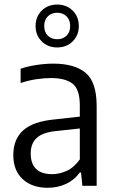

<svg xmlns="http://www.w3.org/2000/svg" viewBox="-20 -838 520 866"><path d="M195 9Q124.5 9 82.2 -30Q40 -69 40 -138.5Q40 -210 84.8 -250.2Q129.5 -290.5 227.5 -299.5L340 -312V-362.5Q340 -435 307.5 -460.5Q275 -486 209.5 -486Q180.5 -486 144.5 -480.8Q108.5 -475.5 73 -463.5V-528Q105 -539 145 -545Q185 -551 220 -551Q317 -551 366.5 -509.2Q416 -467.5 416 -359.5V0H351.5L345.5 -60H340Q315.5 -26 277.8 -8.5Q240 9 195 9ZM118.5 -146.5Q118.5 -52.5 215.5 -52.5Q247.5 -52.5 280.5 -67.2Q313.5 -82 340 -119V-258.5L233 -247Q173 -241 145.8 -216Q118.5 -191 118.5 -146.5ZM238 -624Q195.5 -624 168 -651.5Q140.5 -679 140.5 -720.5Q140.5 -762.5 168 -790Q195.5 -817.5 238 -817.5Q280.5 -817.5 308 -790Q335.5 -762.5 335.5 -720.5Q335.5 -679 308 -651.5Q280.5 -624 238 -624ZM238 -661Q263.5 -661 280 -677Q296.5 -693 296.5 -720.5Q296.5 -748.5 280 -764.5Q263.5 -780.5 238 -780.5Q212.5 -780.5 196 -764.5Q179.5 -748.5 179.5 -720.5Q179.5 -693 196 -677Q212.5 -661 238 -661Z"/></svg>

Font: Encode Sans SemiCondensed SemiCondensed
Style: Regular
Weight: 400
Width: 4
Designer: Multiple Designers
Foundry: Impallari Type
Version: Version 3.000; ttfautohint (v1.8.3) -l 8 -r 50 -G 200 -x 14 